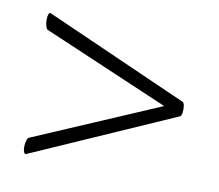

<svg xmlns="http://www.w3.org/2000/svg" viewBox="-49 -411 504 442"><g transform="rotate(10 203.5 -190.0)"><path d="M376 -189Q376 -175 371 -172L37 -25Q34 -24 32 -28.5Q30 -33 30 -40Q30 -48 32 -55Q34 -62 37 -63L331 -189L37 -315Q34 -316 32 -323Q30 -330 30 -338Q30 -346 32 -351Q34 -356 37 -354L371 -206Q376 -204 376 -189Z"/></g></svg>

Font: Cormorant Infant Light
Style: Regular
Weight: 300
Designer: Christian Thalmann (Catharsis Fonts)
Version: Version 3.000